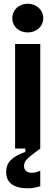

<svg xmlns="http://www.w3.org/2000/svg" viewBox="-20 -797 298 1030"><path d="M61 0H116V18C42 45 13 74 13 127C13 182 53 213 127 213C149 213 172 210 196 202V119C180 126 164 130 151 130C123 130 109 116 109 93C109 64 131 48 196 0V-561H61ZM46 -700C46 -653 83 -623 129 -623C174 -623 212 -653 212 -700C212 -745 174 -777 129 -777C83 -777 46 -745 46 -700Z"/></svg>

Font: Swile Sans
Style: Bold
Weight: 700
Designer: Lord
Foundry: Lord
Version: Version 1.477;FEAKit 1.0